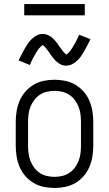

<svg xmlns="http://www.w3.org/2000/svg" viewBox="-20 -923 540 951"><path d="M250 8Q223 8 196.5 2.5Q170 -3 147 -16.5Q124 -30 106 -50.5Q88 -71 77.5 -95.5Q67 -120 62.5 -146.5Q58 -173 58 -200V-320Q58 -347 62.5 -373.5Q67 -400 77.5 -424.5Q88 -449 106 -469.5Q124 -490 147 -503.5Q170 -517 196.5 -522.5Q223 -528 250 -528Q277 -528 303.5 -522.5Q330 -517 353 -503.5Q376 -490 394 -469.5Q412 -449 422.5 -424.5Q433 -400 437.5 -373.5Q442 -347 442 -320V-200Q442 -173 437.5 -146.5Q433 -120 422.5 -95.5Q412 -71 394 -50.5Q376 -30 353 -16.5Q330 -3 303.5 2.5Q277 8 250 8ZM250 -47Q269 -47 288 -51.5Q307 -56 323 -66.5Q339 -77 350.5 -92.5Q362 -108 369 -125.5Q376 -143 378.5 -162Q381 -181 381 -200V-320Q381 -339 378.5 -358Q376 -377 369 -394.5Q362 -412 350.5 -427.5Q339 -443 323 -453.5Q307 -464 288 -468.5Q269 -473 250 -473Q231 -473 212 -468.5Q193 -464 177 -453.5Q161 -443 149.5 -427.5Q138 -412 131 -394.5Q124 -377 121.5 -358Q119 -339 119 -320V-200Q119 -181 121.5 -162Q124 -143 131 -125.5Q138 -108 149.5 -92.5Q161 -77 177 -66.5Q193 -56 212 -51.5Q231 -47 250 -47ZM308 -598Q303 -598 298 -598.5Q293 -599 288.5 -600.5Q284 -602 279.5 -604.5Q275 -607 270.5 -610Q266 -613 262.5 -616Q259 -619 255 -622.5Q251 -626 248 -630Q245 -634 241.5 -638Q238 -642 235.5 -646Q233 -650 230 -654Q227 -658 224 -662.5Q221 -667 217.5 -671.5Q214 -676 211 -680Q208 -684 205 -687.5Q202 -691 197.5 -695Q193 -699 192 -700Q191 -699 187.5 -697Q184 -695 181.5 -692Q179 -689 176 -686Q173 -683 171.5 -681Q170 -679 168.5 -676.5Q167 -674 165.5 -672Q164 -670 162.5 -667.5Q161 -665 159 -662Q157 -659 155.5 -656Q154 -653 152 -649.5Q150 -646 148 -642.5Q146 -639 144 -635.5Q142 -632 140 -628Q138 -624 136 -619.5Q134 -615 132 -610.5Q130 -606 128 -601L72 -624Q81 -642 89 -657.5Q97 -673 104.5 -685.5Q112 -698 119 -708.5Q126 -719 137.5 -730Q149 -741 162.5 -748Q176 -755 192 -755Q197 -755 202 -754Q207 -753 211.5 -751.5Q216 -750 220.5 -748Q225 -746 229.5 -743Q234 -740 237.5 -737Q241 -734 245 -730Q249 -726 252 -722.5Q255 -719 258.5 -715Q262 -711 264.5 -707Q267 -703 270 -699Q273 -695 276 -690.5Q279 -686 282.5 -681.5Q286 -677 289 -673Q292 -669 295 -665.5Q298 -662 302 -658.5Q306 -655 308 -653Q309 -653 312.5 -655.5Q316 -658 318.5 -660.5Q321 -663 324 -666.5Q327 -670 328.5 -672Q330 -674 331.5 -676Q333 -678 334.5 -680.5Q336 -683 337.5 -685.5Q339 -688 341 -690.5Q343 -693 344.5 -696.5Q346 -700 348 -703Q350 -706 352 -709.5Q354 -713 356 -717Q358 -721 360 -725Q362 -729 364 -733Q366 -737 368 -742Q370 -747 372 -751L428 -729Q419 -710 411 -695Q403 -680 395.5 -667Q388 -654 381 -644Q374 -634 362.5 -623Q351 -612 337.5 -605Q324 -598 308 -598ZM400 -847H100V-903H400Z"/></svg>

Font: Iosevka Custom Light
Style: Regular
Weight: 300
Monospace: yes
Designer: Belleve Invis
Foundry: Belleve Invis
Version: Version 27.3.5